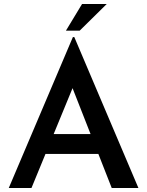

<svg xmlns="http://www.w3.org/2000/svg" viewBox="-20 -944 739 964"><path d="M24 0 346 -758H353L675 0H541L315 -576L398 -632L138 0ZM226 -271H475L515 -171H191ZM516 -924 380 -790H311L392 -924Z"/></svg>

Font: Josefin Sans Thin SemiBold
Style: Regular
Weight: 600
Version: Version 2.000